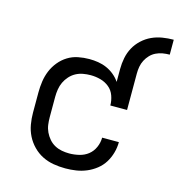

<svg xmlns="http://www.w3.org/2000/svg" viewBox="-108 -817 857 920"><g transform="rotate(15 320.5 -357.0)"><path d="M298 8Q268 8 239 3Q210 -2 184 -15Q158 -28 137 -49.5Q116 -71 103 -97Q90 -123 85 -152Q80 -181 80 -210V-310Q80 -338 84 -365.5Q88 -393 98.5 -418.5Q109 -444 127 -466Q145 -488 168.5 -502.5Q192 -517 219.5 -522.5Q247 -528 275 -528Q297 -528 319 -524.5Q341 -521 361.5 -512Q382 -503 399.5 -488.5Q417 -474 429 -456V-520Q429 -548 434.5 -575.5Q440 -603 453 -627Q466 -651 487 -670.5Q508 -690 533 -701.5Q558 -713 585.5 -717.5Q613 -722 641 -722V-648Q623 -648 606 -645Q589 -642 573.5 -634.5Q558 -627 546 -614.5Q534 -602 526 -586.5Q518 -571 515 -554Q512 -537 512 -520V-339H429Q429 -363 420.5 -387Q412 -411 393 -426.5Q374 -442 350 -448.5Q326 -455 301 -455Q282 -455 263 -451.5Q244 -448 227.5 -439Q211 -430 198 -415.5Q185 -401 177 -384Q169 -367 166 -348Q163 -329 163 -310V-210Q163 -191 165.5 -172.5Q168 -154 176 -137Q184 -120 196.5 -105.5Q209 -91 225.5 -82Q242 -73 260.5 -69.5Q279 -66 298 -66Q322 -66 347 -72Q372 -78 391 -93Q410 -108 420.5 -131.5Q431 -155 431 -180Q431 -180 431 -180Q431 -180 431 -180H514Q514 -180 514 -180Q514 -180 514 -180Q514 -153 506.5 -126.5Q499 -100 485 -77.5Q471 -55 449.5 -38Q428 -21 403 -10.5Q378 0 351.5 4Q325 8 298 8Z"/></g></svg>

Font: Zed Sans Extended
Style: Regular
Weight: 400
Width: 7
Designer: Belleve Invis
Foundry: Belleve Invis
Version: Version 1.0.0; ttfautohint (v1.8.4)